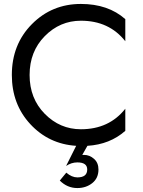

<svg xmlns="http://www.w3.org/2000/svg" viewBox="-20 -730 725 973"><path d="M390 -75Q533 -75 615 -179V-67Q537 2 423 9L397 55H406Q434 55 456.5 75Q479 95 479 129Q479 173 447.5 198Q416 223 372 223Q321 223 283 185L316 145Q344 169 372 169Q422 169 422 129Q422 93 372 93Q342 93 315 111L366 9Q227 0 133.5 -101Q40 -202 40 -350Q40 -505 141.5 -607.5Q243 -710 390 -710Q528 -710 615 -633V-521Q533 -625 390 -625Q284 -625 207 -547Q130 -469 130 -350Q130 -231 207 -153Q284 -75 390 -75Z"/></svg>

Font: renner_400book
Style: Book
Weight: 400
Version: Version 003.000 ; ttfautohint (v0.97) -l 8 -r 50 -G 200 -x 1